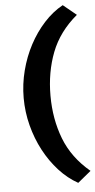

<svg xmlns="http://www.w3.org/2000/svg" viewBox="-63 -828 518 1042"><g transform="rotate(-5 196.0 -307.0)"><path d="M320 -791 392 -732Q294 -650 252.5 -542.5Q211 -435 211 -307Q211 -180 252.5 -72Q294 36 392 118L320 177Q264 146 217.5 95Q171 44 137 -20Q103 -84 84 -157.5Q65 -231 65 -307Q65 -383 84 -456.5Q103 -530 137 -594Q171 -658 217.5 -709Q264 -760 320 -791Z"/></g></svg>

Font: Post Grotesk Bold
Style: Bold
Weight: 700
Version: Version 1.0